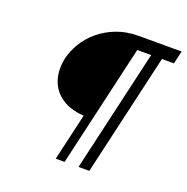

<svg xmlns="http://www.w3.org/2000/svg" viewBox="-125 -817 911 935"><g transform="rotate(20 330.0 -350.0)"><path d="M582.1 -633H644.1L659.6 -700H436.6C394.6 -700 356.6 -693.3 322.5 -680C288.4 -666.7 258.7 -649.3 233.5 -628C208.2 -606.7 187.5 -582.5 171.2 -555.5C155 -528.5 143.7 -501.3 137.4 -474C131.3 -447.3 129.8 -420.8 133.1 -394.5C136.3 -368.2 145 -344.2 159 -322.5C173 -300.8 193.1 -282.8 219.5 -268.5C245.8 -254.2 278.7 -245.7 318.1 -243L262 0H308L454.1 -633H526.1L380 0H436Z"/></g></svg>

Font: Cabin Condensed
Style: Regular
Weight: 400
Italic angle: -13°
Designer: Pablo Impallari
Foundry: Pablo Impallari. www.impallari.com Igino Marini. www.ikern.com
Version: Version 1.006